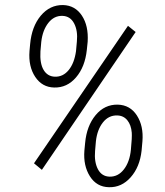

<svg xmlns="http://www.w3.org/2000/svg" viewBox="-20 -742 665 772"><path d="M233.9 -721.7Q282.2 -720.2 309.3 -679.2Q336.4 -638.2 332.5 -574.2L329.1 -541.5Q321.8 -472.7 285.6 -430.7Q249.5 -388.7 197.8 -390.1Q149.4 -391.1 121.6 -432.9Q93.8 -474.6 98.6 -536.6L101.1 -564Q107.4 -635.3 144 -679Q180.7 -722.7 233.9 -721.7ZM142.6 -535.6Q139.6 -487.3 155.3 -460.9Q170.9 -434.6 200.7 -433.6Q233.4 -432.6 256.1 -460.2Q278.8 -487.8 285.6 -536.1L289.1 -574.7Q293.5 -618.2 278.1 -647.7Q262.7 -677.2 231 -678.2Q197.3 -679.2 174.3 -649.9Q151.4 -620.6 146 -574.2ZM453.6 -321.3Q503.4 -319.8 530.5 -277.6Q557.6 -235.4 552.7 -174.3L549.3 -136.2Q542 -70.3 505.4 -29.1Q468.8 12.2 418 10.7Q368.7 9.8 341.6 -33Q314.5 -75.7 319.3 -136.2L322.3 -167.5Q328.6 -235.8 364.5 -279.1Q400.4 -322.3 453.6 -321.3ZM362.3 -135.3Q358.4 -91.3 373.5 -62Q388.7 -32.7 420.4 -31.7Q454.6 -30.8 478 -60.8Q501.5 -90.8 506.3 -140.1Q511.2 -189.5 509.8 -208.5Q507.3 -239.7 491.9 -258.5Q476.6 -277.3 451.2 -277.8Q417 -278.8 394 -250Q371.1 -221.2 365.7 -174.8ZM148.4 -59.1 116.7 -85.4 494.6 -638.2 525.4 -613.3Z"/></svg>

Font: TypoPRO Roboto
Style: Italic
Weight: 300
Italic angle: -12°
Designer: Google
Version: Version 2.136; 2016